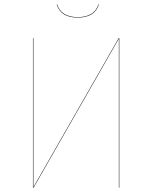

<svg xmlns="http://www.w3.org/2000/svg" viewBox="-20 -854 693 874"><path d="M523 0H521V-625V-678L133 0H130V-680H132V-36V-2L520 -680H523ZM238 -834H240Q249 -805 273 -790.5Q297 -776 334 -776Q371 -776 395 -790.5Q419 -805 428 -834H430Q412 -774 334 -774Q256 -774 238 -834Z"/></svg>

Font: FiraGO Two
Style: Regular
Weight: 100
Designer: bBox Type
Foundry: bBox Type GmbH
Version: Version 1.001